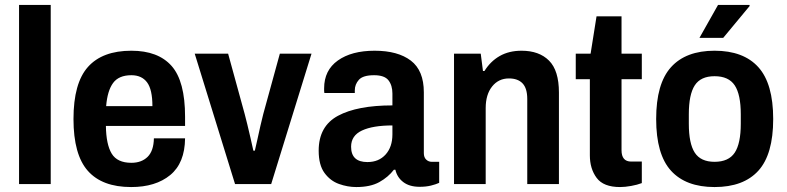

<svg xmlns="http://www.w3.org/2000/svg" viewBox="-20 -744 3180 776"><path d="M57 0V-724H185V0Z M510 12Q393 12 335 -53.5Q277 -119 277 -263Q277 -408 335.5 -473.5Q394 -539 511 -539Q619 -539 673.5 -477.5Q728 -416 728 -272V-235H408Q409 -160 431.5 -123Q454 -86 511 -86Q552 -86 576.5 -110Q601 -134 602 -185H728Q727 -85 668 -36.5Q609 12 510 12ZM409 -315H596Q596 -382 574.5 -411Q553 -440 511 -440Q460 -440 437 -408.5Q414 -377 409 -315Z M930 0 767 -527H902L969 -283Q973 -268 979.5 -241.5Q986 -215 992.5 -186.5Q999 -158 1004 -135H1010Q1014 -151 1020 -179Q1026 -207 1032.5 -235.5Q1039 -264 1044 -283L1111 -527H1239L1076 0Z M1420 12Q1385 12 1350 -0.5Q1315 -13 1291.5 -45Q1268 -77 1268 -135Q1268 -234 1346 -276Q1424 -318 1566 -318V-366Q1566 -399 1550 -419.5Q1534 -440 1492 -440Q1447 -440 1430.5 -421.5Q1414 -403 1414 -379V-368H1291Q1290 -372 1290 -376.5Q1290 -381 1290 -387Q1290 -460 1345.5 -499.5Q1401 -539 1494 -539Q1588 -539 1640.5 -499Q1693 -459 1693 -371V-125Q1693 -108 1702.5 -99Q1712 -90 1725 -90H1755V-5Q1742 1 1722 6Q1702 11 1676 11Q1635 11 1610 -8Q1585 -27 1578 -58H1572Q1549 -28 1513 -8Q1477 12 1420 12ZM1465 -89Q1511 -89 1538.5 -119.5Q1566 -150 1566 -201V-237Q1487 -237 1443 -216.5Q1399 -196 1399 -151Q1399 -89 1465 -89Z M1815 0V-527H1923L1932 -457H1938Q1962 -496 1999.5 -517.5Q2037 -539 2088 -539Q2159 -539 2199 -499Q2239 -459 2239 -370V0H2111V-344Q2111 -387 2092 -407Q2073 -427 2037 -427Q1995 -427 1969 -394.5Q1943 -362 1943 -307V0Z M2486 12Q2419 12 2391.5 -25Q2364 -62 2364 -116V-424H2307V-527H2367L2391 -678H2492V-527H2574V-424H2492V-137Q2492 -91 2531 -91H2574V-4Q2556 3 2531 7.5Q2506 12 2486 12Z M2807 -591 2882 -724H3009L3010 -720L2903 -591ZM2868 12Q2752 12 2692 -54Q2632 -120 2632 -263Q2632 -406 2692 -472.5Q2752 -539 2868 -539Q2985 -539 3045 -472.5Q3105 -406 3105 -263Q3105 -120 3045 -54Q2985 12 2868 12ZM2868 -90Q2925 -90 2949.5 -127Q2974 -164 2974 -244V-282Q2974 -362 2949.5 -399Q2925 -436 2868 -436Q2812 -436 2788 -399Q2764 -362 2764 -282V-244Q2764 -164 2788 -127Q2812 -90 2868 -90Z"/></svg>

Font: Archivo SemiCondensed
Style: Bold
Weight: 680
Width: 4
Designer: Hector Gatti
Foundry: Omnibus-Type
Version: Version 2.001; ttfautohint (v1.8.3)